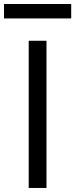

<svg xmlns="http://www.w3.org/2000/svg" viewBox="-54 -929 372 949"><path d="M175.8 -727.5V0H87.9V-727.5ZM297.9 -909.2V-837.9H-34.2V-909.2Z"/></svg>

Font: Inter V
Style: 
Weight: 400
Designer: Rasmus Andersson
Foundry: rsms
Version: Version 4.000;git-a3f224843